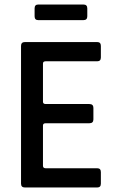

<svg xmlns="http://www.w3.org/2000/svg" viewBox="-20 -829 520 849"><path d="M349 -740H149Q133 -740 133 -757V-792Q133 -809 149 -809H349Q366 -809 366 -792V-757Q366 -740 349 -740ZM410 0H90Q73 0 73 -17V-626Q73 -643 90 -643H410Q426 -643 426 -626V-575Q426 -558 410 -558H182Q170 -558 170 -548V-379Q170 -369 182 -369H375Q393 -369 393 -352V-301Q393 -284 375 -284H182Q170 -284 170 -274V-96Q170 -85 182 -85H410Q426 -85 426 -68V-17Q426 0 410 0Z"/></svg>

Font: Rajdhani Semibold
Style: Regular
Weight: 600
Designer: Satya Rajpurohit, Jyotish Sonowal
Foundry: Indian Type Foundry
Version: Version 1.200;PS 1.0;hotconv 1.0.78;makeotf.lib2.5.61930; tt